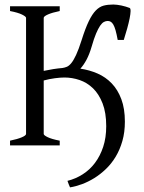

<svg xmlns="http://www.w3.org/2000/svg" viewBox="-20 -643 636 849"><path d="M532.2 -105Q532.2 -58.1 521.2 -19.8Q510.3 18.6 491.7 49.6Q473.1 80.6 448.5 104.2Q423.8 127.9 397 144.5Q370.1 161.1 342.3 171.4Q314.5 181.6 289.6 185.5Q287.1 180.2 283.9 171.9Q280.8 163.6 278.3 156.7Q314 147.9 345.5 127.9Q377 107.9 399.9 77.4Q422.9 46.9 436.3 6.3Q449.7 -34.2 449.7 -85Q449.7 -144.5 433.6 -185.8Q417.5 -227.1 391.4 -252.4Q365.2 -277.8 332 -289.1Q298.8 -300.3 265.1 -300.3Q247.1 -300.3 222.7 -297.1Q198.2 -293.9 173.3 -287.1V-50.8Q173.3 -44.9 190.9 -36.4Q208.5 -27.8 244.1 -21V0H24.4V-21Q57.6 -27.8 76.4 -35.9Q95.2 -43.9 95.2 -50.8V-564Q95.2 -569.8 77.4 -578.6Q59.6 -587.4 24.4 -594.2V-615.2H244.1V-594.2Q210.9 -587.4 192.1 -579.1Q173.3 -570.8 173.3 -564V-329.6Q193.4 -334 215.3 -337.4Q237.3 -340.8 255.9 -342.3Q266.1 -343.8 275.6 -347.7Q285.2 -351.6 295.2 -363.8Q305.2 -376 316.4 -399.9Q327.6 -423.8 340.8 -465.3Q357.4 -518.1 372.6 -549.3Q387.7 -580.6 403.8 -596.9Q419.9 -613.3 438.5 -618.2Q457 -623 481.4 -623Q488.8 -623 497.8 -621.8Q506.8 -620.6 516.6 -618.7Q526.4 -616.7 535.9 -613.8Q545.4 -610.8 553.2 -607.9Q557.6 -606 557.4 -593.5Q557.1 -581.1 553.2 -561.5Q549.3 -542 542.5 -517.3Q535.6 -492.7 527.3 -466.3H500.5Q495.6 -492.7 491 -509Q486.3 -525.4 481 -534.4Q475.6 -543.5 469.5 -546.9Q463.4 -550.3 456.1 -550.3Q447.8 -550.3 439.5 -545.9Q431.2 -541.5 422.6 -529.1Q414.1 -516.6 404.8 -494.6Q395.5 -472.7 385.3 -437Q375.5 -403.3 362.8 -379.4Q350.1 -355.5 335.4 -339.4Q375.5 -333.5 411.4 -317.9Q447.3 -302.2 474.1 -274.2Q501 -246.1 516.6 -204.3Q532.2 -162.6 532.2 -105Z"/></svg>

Font: Noto Serif Devanagari
Style: Regular
Weight: 400
Designer: Monotype Design Team
Foundry: Monotype Imaging Inc.
Version: Version 1.01